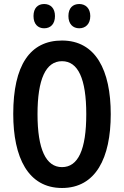

<svg xmlns="http://www.w3.org/2000/svg" viewBox="-20 -927 617 957"><path d="M147 -847C147 -807 169 -786 200 -786C233 -786 254 -808 254 -847C254 -885 233 -907 200 -907C169 -907 147 -887 147 -847ZM321 -847C321 -808 343 -786 375 -786C407 -786 430 -808 430 -847C430 -885 407 -907 375 -907C343 -907 321 -887 321 -847ZM532 -358C532 -577 457 -725 289 -725C129 -725 46 -601 46 -359C46 -142 120 10 289 10C457 10 532 -139 532 -358ZM167 -358C167 -532 208 -622 289 -622C369 -622 410 -535 410 -358C410 -180 369 -94 289 -94C209 -94 167 -183 167 -358Z"/></svg>

Font: Noto Sans Arabic UI XCn SmBd
Style: Regular
Weight: 600
Width: 2
Designer: Monotype Design Team, Nadine Chahine and Nizar Qandah
Foundry: Monotype Imaging Inc.
Version: Version 2.010